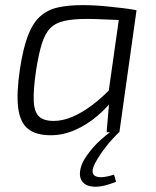

<svg xmlns="http://www.w3.org/2000/svg" viewBox="-20 -517 610 751"><path d="M303 -497Q327 -497 354 -495.5Q381 -494 408 -491Q435 -488 462 -485Q489 -482 514 -477L486 -437Q431 -439 390 -441Q349 -443 321 -443Q267 -443 232.5 -435.5Q198 -428 177 -407Q156 -386 143.5 -345.5Q131 -305 121 -241Q110 -165 112 -122Q114 -79 132.5 -61.5Q151 -44 190 -44Q225 -44 263 -60Q301 -76 342 -107Q383 -138 424 -182L435 -146Q404 -100 362 -64.5Q320 -29 273.5 -8.5Q227 12 179 12Q120 12 89 -13.5Q58 -39 51 -96Q44 -153 58 -247Q70 -326 88.5 -375.5Q107 -425 135.5 -451.5Q164 -478 205 -487.5Q246 -497 303 -497ZM450 -477H514L447 0H397L407 -117L400 -124ZM414 -3 446 0Q419 26 395.5 55.5Q372 85 352 121Q332 160 352.5 171.5Q373 183 426 166L434 194Q387 213 356 213.5Q325 214 309 200.5Q293 187 292.5 165Q292 143 304 117Q317 92 342.5 62Q368 32 414 -3Z"/></svg>

Font: Exo 2 Light
Style: Italic
Weight: 300
Italic angle: -8°
Designer: Natanael Gama
Foundry: Natanael Gama
Version: Version 2.010